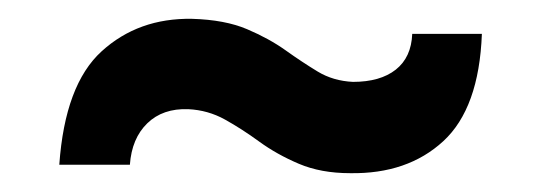

<svg xmlns="http://www.w3.org/2000/svg" viewBox="-20 -473 576 204"><path d="M43 -298Q49 -383 88 -418.5Q127 -454 184 -453Q219 -452 242.5 -442Q266 -432 283.5 -419.5Q301 -407 317.5 -397Q334 -387 355 -386Q384 -386 400.5 -399Q417 -412 418 -437H492Q489 -358 451 -323Q413 -288 352 -289Q321 -289 297.5 -299Q274 -309 255.5 -322.5Q237 -336 219 -346Q201 -356 180 -357Q153 -358 136.5 -342Q120 -326 118 -298Z"/></svg>

Font: Big Shoulders Text ExtraBold
Style: Regular
Weight: 800
Designer: Patric King
Foundry: XO Type Co
Version: Version 1.000; ttfautohint (v1.8.2)